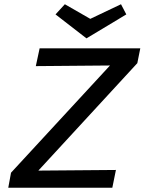

<svg xmlns="http://www.w3.org/2000/svg" viewBox="-20 -886 682 906"><path d="M388 -705 242 -818 286 -866 406 -797 551 -866 576 -818ZM628 -588 161 -81 527 -84 510 0H19L32 -71L499 -577L149 -574L167 -658H642Z"/></svg>

Font: Ysabeau Infant Semibold
Style: Italic
Weight: 600
Italic angle: -12°
Designer: Christian Thalmann (Catharsis Fonts)
Version: Version 0.003